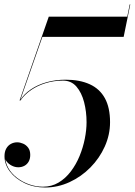

<svg xmlns="http://www.w3.org/2000/svg" viewBox="-20 -824 600 854"><path d="M67 -377 197 -750H546L557 -804.5H559.5L530 -660H168.5L69.5 -377ZM181 10Q130 10 89 -9.8Q48 -29.5 24 -61.2Q0 -93 0 -129Q0 -149.5 7.8 -163.2Q15.5 -177 28.5 -184Q41.5 -191 56.5 -191Q69 -191 82.5 -185.2Q96 -179.5 105.2 -167.2Q114.5 -155 114.5 -135Q114.5 -117.5 107.5 -105.2Q100.5 -93 88.5 -86.5Q76.5 -80 61.5 -80Q46.5 -80 32.8 -87Q19 -94 10 -105.2Q1 -116.5 1 -129H3Q3 -101 17 -76.5Q31 -52 55.5 -33.2Q80 -14.5 109.8 -4Q139.5 6.5 171 6.5Q209.5 6.5 240.5 -12Q271.5 -30.5 295 -61.5Q318.5 -92.5 334 -130.2Q349.5 -168 357.2 -207Q365 -246 365 -280.5Q365 -327.5 354 -369.8Q343 -412 320 -438.8Q297 -465.5 260 -465.5Q220 -465.5 183.8 -454.5Q147.5 -443.5 118.5 -423.8Q89.5 -404 71 -377H68.5Q86.5 -405.5 116.8 -426.2Q147 -447 186.8 -458.2Q226.5 -469.5 272 -469.5Q335 -469.5 379.2 -449.2Q423.5 -429 446.5 -387.2Q469.5 -345.5 469.5 -280.5Q469.5 -224.5 446 -172.2Q422.5 -120 382 -79Q341.5 -38 289.5 -14Q237.5 10 181 10Z"/></svg>

Font: Bodoni Moda 72pt
Style: Italic
Weight: 400
Italic angle: -13°
Designer: Owen Earl
Foundry: indestructible type
Version: Version 2.005